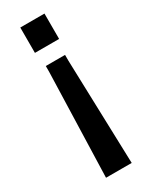

<svg xmlns="http://www.w3.org/2000/svg" viewBox="-187 -538 606 777"><g transform="rotate(-30 116.0 -150.0)"><path d="M74.5 -313.5V-286.5L59.5 200H179.5L164.5 -286.5V-313.5ZM63 -500V-381.5H176V-500Z"/></g></svg>

Font: Cabin SemiCondensedMedium
Style: Regular
Weight: 500
Width: 4
Designer: Pablo Impallari
Foundry: Pablo Impallari. http://www.impallari.com Igino Marini. http://www.ikern.com
Version: Version 3.001